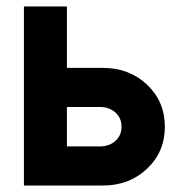

<svg xmlns="http://www.w3.org/2000/svg" viewBox="-20 -574 552 594"><path d="M187 -121H289Q318 -121 337 -138Q356 -155 356 -182Q356 -209 337 -226Q318 -243 289 -243H187ZM54 0V-554H187V-364H298Q380 -364 435 -312Q490 -260 490 -182Q490 -104 435 -52Q380 0 298 0Z"/></svg>

Font: Involve
Style: Bold
Weight: 700
Designer: Stefan Peev
Foundry: Context Ltd.
Version: Version 1.001